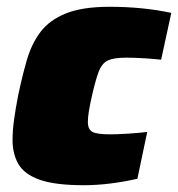

<svg xmlns="http://www.w3.org/2000/svg" viewBox="-20 -538 525 566"><path d="M227 8Q143 8 97.5 -8Q52 -24 34.5 -54Q17 -84 17 -125Q17 -153 21.5 -185.5Q26 -218 33 -254Q45 -312 59 -360.5Q73 -409 99.5 -444Q126 -479 174.5 -498.5Q223 -518 303 -518Q401 -518 485 -500L455 -362Q438 -364 408.5 -366Q379 -368 352 -368Q316 -368 298.5 -360Q281 -352 271.5 -328Q262 -304 251 -255Q239 -203 239 -179Q239 -156 253 -149Q267 -142 303 -142Q326 -142 357.5 -144Q389 -146 414 -149L385 -11Q345 -2 305 3Q265 8 227 8Z"/></svg>

Font: Saira Black
Style: Italic
Weight: 900
Italic angle: -12°
Designer: Hector Gatti with collaboration of the Omnibus-Type team
Foundry: Omnibus-Type
Version: Version 1.100; ttfautohint (v1.8.3)